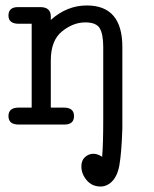

<svg xmlns="http://www.w3.org/2000/svg" viewBox="-20 -456 565 703"><path d="M48 -62Q48 -62 96 -62V-369Q96 -369 49 -369Q11 -369 11 -399Q11 -430 46 -430H127Q166 -430 166 -396V-383Q225 -436 298 -436Q428 -436 428 -284V14Q425 105 417 149.5Q409 194 384 214Q367 227 349 227Q317 227 297.5 204Q278 181 278 153Q278 131 291.5 119Q305 107 322 107Q337 107 354 118Q358 74 358 -21V-284Q358 -330 345.5 -352Q333 -374 292 -374Q248 -374 207 -341Q166 -308 166 -234V-62H214Q251 -62 251 -31Q251 0 216 0H48Q11 0 11 -31Q11 -62 48 -62Z"/></svg>

Font: CMU Typewriter Text
Style: Regular
Weight: 500
Monospace: yes
Version: Version 0.7.0